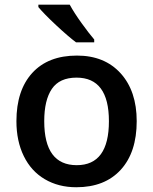

<svg xmlns="http://www.w3.org/2000/svg" viewBox="-20 -786 651 816"><path d="M561 -271Q561 -138.7 493.2 -64.5Q425.3 9.8 304.2 9.8Q228.5 9.8 170.4 -24.4Q112.3 -58.6 81.1 -122.6Q49.8 -186.5 49.8 -271Q49.8 -402.3 117.2 -476.1Q184.6 -549.8 307.1 -549.8Q424.3 -549.8 492.7 -474.4Q561 -398.9 561 -271ZM168 -271Q168 -84 306.2 -84Q442.9 -84 442.9 -271Q442.9 -456.1 305.2 -456.1Q232.9 -456.1 200.4 -408.2Q168 -360.4 168 -271ZM303.2 -606Q269.5 -631.3 218 -679.4Q166.5 -727.5 143.1 -755.9V-766.1H276.4Q294.9 -731.9 326.9 -687.5Q358.9 -643.1 380.4 -618.2V-606Z"/></svg>

Font: f1_25842          
Style: Regular
Weight: 600
Foundry: Ascender Corporation
Version: Version 1.10